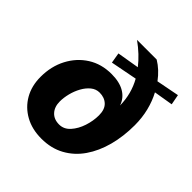

<svg xmlns="http://www.w3.org/2000/svg" viewBox="-194 -867 1022 1022"><g transform="rotate(45 316.5 -356.0)"><path d="M272 10Q201 10 148 -19.5Q95 -49 65.5 -100.5Q36 -152 36 -220Q36 -299 69 -362Q102 -425 159.5 -461.5Q217 -498 293 -498Q353 -498 391 -475.5Q429 -453 443 -411Q442 -498 401 -571L251 -542L241 -601L366 -622Q345 -649 318.5 -674Q292 -699 260 -722H408Q456 -693 493 -643L622 -668L633 -610L525 -592Q548 -549 560.5 -498.5Q573 -448 573 -392Q573 -308 553.5 -235Q534 -162 496 -107Q458 -52 401.5 -21Q345 10 272 10ZM285 -110Q321 -110 347 -139Q373 -168 387 -210.5Q401 -253 401 -295Q401 -339 378 -361Q355 -383 318 -383Q291 -383 269.5 -365.5Q248 -348 232.5 -320Q217 -292 209 -260Q201 -228 201 -200Q201 -159 223.5 -134.5Q246 -110 285 -110Z"/></g></svg>

Font: Work Sans
Style: Bold Italic
Weight: 700
Italic angle: -13°
Designer: Wei Huang
Foundry: Wei Huang
Version: Version 2.010; ttfautohint (v1.8.3)